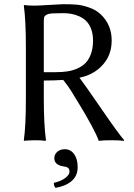

<svg xmlns="http://www.w3.org/2000/svg" viewBox="-20 -672 640 920"><path d="M189.9 -286.1V-200.2Q189.9 -75.2 200.2 0L198.2 2.9Q181.2 0 147 0Q131.3 0 118.2 1Q105.5 1 100.6 2L95.2 2.9L94.2 0Q104 -67.9 104 -200.2V-444.8Q104 -573.7 94.2 -645L96.2 -647.9Q112.8 -645 147 -645Q162.6 -645 216.6 -648.4Q270.5 -651.9 282.2 -651.9Q321.8 -651.9 347.7 -649.7Q373.5 -647.5 406.5 -636.2Q439.5 -625 461.9 -604Q515.1 -553.7 515.1 -479Q515.1 -421.4 487.3 -380.6Q459.5 -339.8 415 -317.9Q393.1 -306.6 360.8 -299.8Q385.7 -267.1 466.6 -149.4Q547.4 -31.7 575.2 0L573.2 2.9Q553.2 0 513.2 0Q472.2 0 453.1 2.9Q445.3 -21.5 416.3 -75Q387.2 -128.4 357.9 -175.8Q352.5 -184.1 339.8 -205.1Q327.1 -226.1 320.8 -236.6Q314.5 -247.1 303.5 -262.2Q292.5 -277.3 282.7 -289.1Q243.2 -286.1 189.9 -286.1ZM283.2 -608.9Q247.6 -608.9 230.5 -607.9Q213.4 -606.9 203.1 -601.3Q192.9 -595.7 191.4 -588.6Q189.9 -581.5 189.9 -564.9V-326.2H248Q278.8 -326.2 304 -330.1Q329.1 -334 352.3 -344.5Q375.5 -355 391.4 -371.8Q407.2 -388.7 416.5 -415.5Q425.8 -442.4 425.8 -478Q425.8 -509.3 416.7 -533Q407.7 -556.6 393.6 -570.8Q379.4 -585 359.6 -593.8Q339.8 -602.5 321.5 -605.7Q303.2 -608.9 283.2 -608.9ZM290 43Q318.4 43 335.2 66.4Q352.1 89.8 352.1 128.9Q352.1 171.4 322.5 196Q293 220.7 246.1 228Q237.8 219.7 237.8 204.1Q272.5 196.3 292.7 180.9Q313 165.5 313 150.9Q313 137.2 305.4 131.8Q297.9 126.5 282.2 125Q240.2 117.7 240.2 85.9Q240.2 67.9 254.4 55.4Q268.6 43 290 43Z"/></svg>

Font: Linux Biolinum
Style: Regular
Weight: 400
Designer: Philipp H. Poll
Foundry: Philipp H. Poll
Version: Version 0.6.4